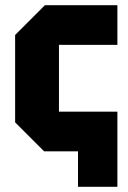

<svg xmlns="http://www.w3.org/2000/svg" viewBox="-20 -580 492 736"><path d="M149 0 38 -111V-446L152 -560H430V-408H206V-152H430V136H279V0Z"/></svg>

Font: Tektur SemiCondensed
Style: Bold
Weight: 700
Width: 4
Designer: Adam Jagosz
Foundry: Adam Jagosz
Version: Version 1.005;gftools[0.9.30]